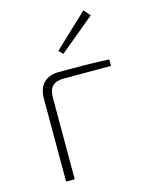

<svg xmlns="http://www.w3.org/2000/svg" viewBox="-110 -790 664 859"><g transform="rotate(-15 222.0 -360.0)"><path d="M361 -720 206 -574 224 -555 387 -690ZM184 -482C123 -482 88 -447 88 -385V0H128V-377C128 -426 149 -448 197 -448H416V-478C339 -482 263 -482 184 -482Z"/></g></svg>

Font: Exo 2 Extra Light
Style: Regular
Weight: 250
Designer: Natanael Gama
Version: Version 1.001;PS 001.001;hotconv 1.0.88;makeotf.lib2.5.64775